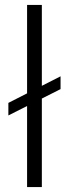

<svg xmlns="http://www.w3.org/2000/svg" viewBox="-20 -760 280 780"><path d="M150 -740V0H90V-740ZM226 -450V-398L14 -291V-342Z"/></svg>

Font: Pathway Extreme 8pt Thin
Style: Regular
Weight: 100
Designer: Eduardo Rodriguez Tunni
Foundry: Eduardo Rodriguez Tunni
Version: Version 1.000